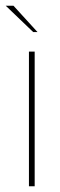

<svg xmlns="http://www.w3.org/2000/svg" viewBox="-31 -650 211 670"><path d="M70 -470H90V0H70ZM85 -538 -11 -630H16L100 -538Z"/></svg>

Font: Smooch Sans Thin Thin
Style: Regular
Weight: 250
Version: Version 1.010